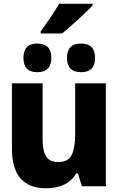

<svg xmlns="http://www.w3.org/2000/svg" viewBox="-20 -1001 640 1032"><path d="M314 -821Q354 -854 403.5 -899.5Q453 -945 478 -972V-981H298Q280 -950 252 -908.5Q224 -867 199 -833V-821ZM256 -690Q256 -767 180 -767Q106 -767 106 -690Q106 -613 180 -613Q256 -613 256 -690ZM491 -690Q491 -767 416 -767Q340 -767 340 -690Q340 -613 416 -613Q491 -613 491 -690ZM390 -69H399L420 0H549V-553H384V-277Q384 -207 365.5 -168.5Q347 -130 293 -130Q246 -130 227.5 -161Q209 -192 209 -253V-553H44V-203Q44 11 228 11Q342 11 390 -69Z"/></svg>

Font: Noto Sans Mono UI ExtraBold
Style: Regular
Weight: 800
Designer: Monotype Design team
Foundry: Monotype Imaging Inc.
Version: 1.000